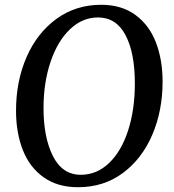

<svg xmlns="http://www.w3.org/2000/svg" viewBox="-20 -773 729 803"><path d="M660 -432Q660 -310 617 -209.5Q574 -109 494 -49.5Q414 10 306 10Q221 10 162.5 -31.5Q104 -73 75.5 -145.5Q47 -218 47 -310Q47 -433 91 -534Q135 -635 216 -694Q297 -753 403 -753Q489 -753 547 -710Q605 -667 632.5 -594.5Q660 -522 660 -432ZM162 -321Q162 -198 201.5 -120Q241 -42 318 -42Q385 -42 436.5 -91.5Q488 -141 516 -228Q544 -315 544 -424Q544 -552 505 -626Q466 -700 390 -700Q324 -700 272 -650Q220 -600 191 -513Q162 -426 162 -321Z"/></svg>

Font: Koeln Type Serif
Style: Italic
Weight: 400
Italic angle: -8°
Designer: Eben Sorkin
Foundry: Eben Sorkin
Version: Version 2.002